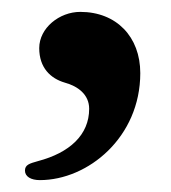

<svg xmlns="http://www.w3.org/2000/svg" viewBox="-20 -139 287 323"><path d="M47 164C128 164 216 92 216 -16C216 -77 176 -119 115 -119C80 -119 46 -92 46 -58C46 -25 65 -7 89 0C111 6 130 20 130 44C130 88 97 118 44 132C30 136 22 138 22 148C22 158 32 164 47 164Z"/></svg>

Font: EB Garamond
Style: Bold
Weight: 700
Designer: Georg Duffner and Octavio Pardo
Foundry: Georg Duffner
Version: Version 1.000;PS 001.000;hotconv 1.0.88;makeotf.lib2.5.64775